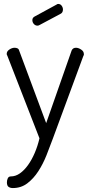

<svg xmlns="http://www.w3.org/2000/svg" viewBox="-20 -721 460 973"><path d="M17 -439Q14 -443 14 -448Q14 -461 27.5 -470Q41 -479 54 -479Q62 -479 68.5 -476Q75 -473 77 -465L214 -97L343 -465Q349 -479 365 -479Q377 -479 391 -470Q405 -461 405 -447Q405 -445 405 -443Q405 -441 403 -439L248 -19Q233 22 215.5 66Q198 110 174 147Q150 184 118.5 208Q87 232 45 232Q32 232 23.5 226Q15 220 15 203Q15 192 19.5 182.5Q24 173 35 173Q59 173 81 157.5Q103 142 122 115.5Q141 89 156 54Q171 19 180 -20ZM180 -594Q175 -591 170 -591Q159 -591 151.5 -599.5Q144 -608 144 -619Q144 -631 155 -637L267 -698Q270 -701 275 -701Q286 -701 292.5 -692Q299 -683 299 -673Q299 -657 287 -651Z"/></svg>

Font: Dosis
Style: Book
Weight: 400
Designer: EdgarTolentino, PabloImpallari, IginoMarini
Foundry: EdgarTolentino, PabloImpallari, IginoMarini
Version: Version 1.007